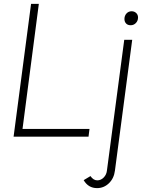

<svg xmlns="http://www.w3.org/2000/svg" viewBox="-20 -705 791 989"><path d="M140 -685H180L96 -41H441L436 -1H50ZM411 223 446 202Q461 224 481 224Q500 224 514.5 209Q529 194 531 172L620 -500H661L572 174Q567 214 541 239Q515 264 480 264Q435 264 411 223ZM621 -607Q621 -624 631.5 -635.5Q642 -647 658 -647Q672 -647 681.5 -638Q691 -629 691 -615Q691 -598 680 -586.5Q669 -575 653 -575Q638 -575 629.5 -584Q621 -593 621 -607Z"/></svg>

Font: Bellota Light
Style: Italic
Weight: 300
Italic angle: -7.5°
Designer: Kemie Guaida
Foundry: Kemie Guaida
Version: Version 4.001